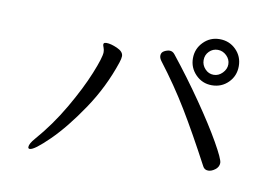

<svg xmlns="http://www.w3.org/2000/svg" viewBox="-66 -752 1133 796"><g transform="rotate(10 500.0 -353.5)"><path d="M799 -452Q759 -452 731 -480.5Q703 -509 703 -549Q703 -589 731 -617.5Q759 -646 799 -646Q840 -646 868 -618Q896 -590 896 -549Q896 -508 868 -480Q840 -452 799 -452ZM116 -106Q178 -177 227.5 -262Q277 -347 305.5 -417Q334 -487 334 -509Q334 -519 330.5 -528Q327 -537 327 -540Q327 -543 328 -545Q331 -549 339 -549Q358 -549 385 -537Q412 -525 412 -506Q412 -496 406 -478Q370 -370 306 -275Q242 -180 181.5 -120.5Q121 -61 102 -61Q95 -61 95 -68Q95 -82 116 -106ZM603 -563Q616 -563 625 -551Q692 -467 753.5 -378Q815 -289 852.5 -223Q890 -157 890 -141Q890 -124 875 -112.5Q860 -101 846 -101Q830 -101 823 -115Q754 -245 699.5 -335Q645 -425 576 -515Q568 -526 568 -536Q568 -550 580.5 -556.5Q593 -563 603 -563ZM799 -496Q820 -496 836 -512.5Q852 -529 852 -549Q852 -570 836 -585.5Q820 -601 799 -601Q778 -601 763 -586Q748 -571 748 -549Q748 -528 763 -512Q778 -496 799 -496Z"/></g></svg>

Font: Iansui 0.93
Style: Regular
Weight: 400
Designer: But Ko / Fontworks Inc.
Foundry: zi-hi.com / Fontworks Inc.
Version: Version 0.931